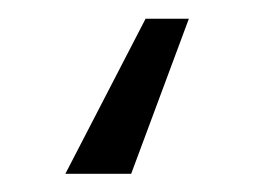

<svg xmlns="http://www.w3.org/2000/svg" viewBox="-20 7 276 208"><path d="M122.1 195.3H50.8L137.7 27.3H184.6Z"/></svg>

Font: Pretendard Std Light
Style: Regular
Weight: 300
Designer: Base glyphs from Inter by Rasmus Andersson; Hangeul glyphs from Noto Sans CJK(Source Han Sans) by Jang Soo-young and Kan
Foundry: Kil Hyung-jin
Version: Version 1.309